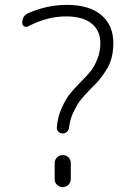

<svg xmlns="http://www.w3.org/2000/svg" viewBox="-20 -760 540 780"><path d="M94.7 -653.3Q86.9 -648.4 78.6 -652.8Q70.3 -657.2 70.3 -667Q70.3 -696.3 95.7 -707Q171.9 -740.2 252 -740.2Q341.8 -740.2 391.1 -699.2Q440.4 -658.2 440.4 -585Q440.4 -551.8 433.1 -524.4Q425.8 -497.1 410.2 -473.1Q394.5 -449.2 383.3 -435.5Q372.1 -421.9 348.6 -399.4Q321.3 -371.1 308.1 -354.5Q294.9 -337.9 279.8 -307.6Q264.6 -277.3 260.7 -243.2Q259.8 -232.4 252.4 -225.1Q245.1 -217.8 235.4 -217.8Q224.6 -217.8 217.3 -225.1Q210 -232.4 210.9 -242.2Q213.9 -285.2 231.4 -322.8Q249 -360.4 263.7 -378.4Q278.3 -396.5 307.6 -426.8Q335.9 -455.1 349.1 -471.7Q362.3 -488.3 375 -518.6Q387.7 -548.8 387.7 -585Q387.7 -635.7 352.1 -664.6Q316.4 -693.4 248 -693.4Q172.9 -693.4 94.7 -653.3ZM267.6 -97.7V-32.2Q267.6 -19.5 258.3 -9.8Q249 0 234.9 0Q220.7 0 211.4 -9.3Q202.1 -18.6 202.1 -32.2V-97.7Q202.1 -110.4 211.4 -120.1Q220.7 -129.9 234.9 -129.9Q249 -129.9 258.3 -120.6Q267.6 -111.3 267.6 -97.7Z"/></svg>

Font: Rounded-X Mgen+ 2m light
Style: Regular
Weight: 200
Designer: [Source Han Sans]
Ryoko NISHIZUKA  (kana & ideographs); Paul D. Hunt (Latin, Greek & Cyrillic); Wenlong ZHANG  (bopomofo
Version: Version 1.059.20150602